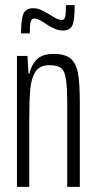

<svg xmlns="http://www.w3.org/2000/svg" viewBox="-20 -728 372 748"><path d="M46 -510H87L91 -442H95Q103 -477 124.5 -497.5Q146 -518 190 -518Q234 -518 255.5 -499.5Q277 -481 284 -441.5Q291 -402 291 -325V0H242V-312Q242 -386 237 -419Q232 -452 218 -463Q204 -474 172 -474Q135 -474 118.5 -449Q102 -424 98 -382Q94 -340 94 -260V0H46ZM109 -696Q125 -696 139.5 -689.5Q154 -683 174 -671Q205 -650 220 -650Q231 -650 234 -662.5Q237 -675 237 -708H271Q271 -650 262 -629.5Q253 -609 225 -609Q199 -609 165 -631Q162 -633 150.5 -640.5Q139 -648 129.5 -652Q120 -656 113 -656Q103 -656 99.5 -643Q96 -630 96 -598H62Q62 -654 71.5 -675Q81 -696 109 -696Z"/></svg>

Font: Saira Ultra Condensed Light
Style: Regular
Weight: 300
Width: 1
Designer: Hector Gatti with collaboration of the Omnibus-Type team
Foundry: Omnibus-Type
Version: Version 1.001; ttfautohint (v1.8)